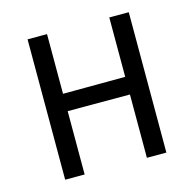

<svg xmlns="http://www.w3.org/2000/svg" viewBox="-84 -613 704 698"><g transform="rotate(-15 268.5 -264.0)"><path d="M78.1 -528.3H151.4V-303.7L385.7 -304.7V-528.3H459V0H385.7V-238.3H151.4V0H78.1Z"/></g></svg>

Font: Gidole
Style: Regular
Weight: 400
Version: Version 2.100; ttfautohint (v1.8.4.7-5d5b)